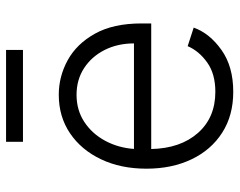

<svg xmlns="http://www.w3.org/2000/svg" viewBox="-97 -666 775 621"><g transform="rotate(-90 290.5 -355.5)"><path d="M304 11.4Q227.6 11.4 171.9 -24.3Q116.1 -60 85.8 -123.4Q55.4 -186.8 55.4 -269.5Q55.4 -352.3 85.8 -416.2Q116.1 -480.1 169.9 -516.5Q223.7 -552.9 294.4 -552.9Q353.7 -552.9 406.4 -524Q459.2 -495 492.2 -435.7Q525.2 -376.4 525.2 -285.2V-253.9H119Q121.1 -159.4 170.8 -103Q220.5 -46.5 304 -46.5Q362.2 -46.5 399.1 -73Q436.1 -99.4 451.7 -136L511.7 -116.5Q493.3 -65 439.6 -26.8Q386 11.4 304 11.4ZM119.3 -309.7H460.6Q460.6 -362.2 439.5 -404.3Q418.3 -446.4 380.9 -470.9Q343.4 -495.4 294.4 -495.4Q244.7 -495.4 206.5 -470.2Q168.3 -445 145.6 -402.7Q122.9 -360.4 119.3 -309.7ZM439.6 -723.4V-668.7H142.4V-723.4Z"/></g></svg>

Font: Inter UI Light
Style: Regular
Weight: 300
Designer: Rasmus Andersson
Foundry: rsms
Version: 3.2;8d6f07862